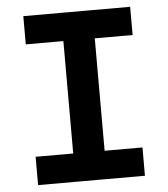

<svg xmlns="http://www.w3.org/2000/svg" viewBox="-51 -739 688 785"><g transform="rotate(-5 293.0 -346.5)"><path d="M228 0V-693.4H356.9V0ZM73.7 0V-116.2H512.2V0ZM73.7 -577.6V-693.4H512.2V-577.6Z"/></g></svg>

Font: Cascadia Code PL
Style: Regular
Weight: 400
Monospace: yes
Designer: Aaron Bell
Foundry: Saja Typeworks
Version: Version 2102.003